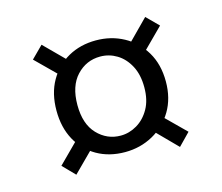

<svg xmlns="http://www.w3.org/2000/svg" viewBox="-68 -670 676 585"><g transform="rotate(-15 269.5 -378.0)"><path d="M269 -553Q317 -553 356.5 -531.5Q396 -510 419.5 -470.5Q443 -431 443 -377Q443 -324 419.5 -284.5Q396 -245 356 -223Q316 -201 268 -201Q218 -201 179.5 -223Q141 -245 119.5 -284.5Q98 -324 98 -377Q98 -431 120.5 -470.5Q143 -510 181.5 -531.5Q220 -553 269 -553ZM269 -502Q225 -502 194.5 -469.5Q164 -437 164 -377Q164 -317 194.5 -285Q225 -253 268 -253Q295 -253 319.5 -267.5Q344 -282 359.5 -309.5Q375 -337 375 -377Q375 -417 360 -445Q345 -473 321 -487.5Q297 -502 269 -502ZM151 -465 69 -546 106 -583 187 -502ZM352 -501 433 -583 470 -546 386 -462ZM390 -290 470 -211 433 -173 355 -252ZM189 -256 106 -173 69 -211 151 -293Z"/></g></svg>

Font: Albert Sans
Style: Regular
Weight: 400
Designer: Andreas Rasmussen
Foundry: a.Foundry
Version: Version 1.025